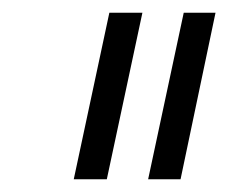

<svg xmlns="http://www.w3.org/2000/svg" viewBox="-20 -710 359 302"><path d="M152 -690H204L148 -428H96ZM269 -690H319L264 -428H213Z"/></svg>

Font: Decalotype Light Italic
Style: Regular
Weight: 300
Italic angle: -12°
Designer: Alfredo Marco Pradil
Foundry: Alfredo Marco Pradil
Version: Version 1.0